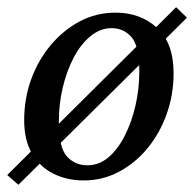

<svg xmlns="http://www.w3.org/2000/svg" viewBox="-21 -488 538 532"><path d="M497 -439 30 24 -1 -3 467 -468ZM211 12Q165 12 127.5 -6.5Q90 -25 68 -62Q46 -99 46 -155Q46 -215 65.5 -268.5Q85 -322 120 -363.5Q155 -405 200.5 -429Q246 -453 299 -453Q368 -453 414 -411Q460 -369 460 -285Q460 -226 441 -172.5Q422 -119 388 -77.5Q354 -36 308.5 -12Q263 12 211 12ZM221 -30Q254 -30 280 -52.5Q306 -75 325 -112.5Q344 -150 354.5 -196Q365 -242 365 -290Q365 -360 343.5 -385Q322 -410 288 -410Q257 -410 230 -388Q203 -366 183.5 -329Q164 -292 153 -246Q142 -200 142 -150Q142 -79 164.5 -54.5Q187 -30 221 -30Z"/></svg>

Font: Lisu Bosa
Style: Bold Italic
Weight: 700
Italic angle: -19°
Designer: David Morse, Annie Olsen, Victor Gaultney, Frank Grießhammer (Latin)
Foundry: SIL International
Version: Version 2.000